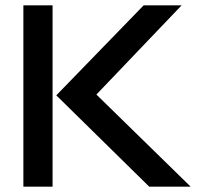

<svg xmlns="http://www.w3.org/2000/svg" viewBox="-20 -713 787 723"><path d="M178 -693H68V-10H178ZM192 -354 542 -10H698L343 -357L664 -693H521Z"/></svg>

Font: Bluebird
Style: LiExt
Weight: 300
Designer: Jasper
Foundry: Cannot Into Space Fonts
Version: Version 0.98